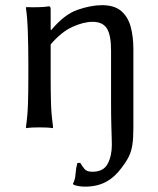

<svg xmlns="http://www.w3.org/2000/svg" viewBox="-20 -485 602 731"><path d="M172.9 -190.9Q172.9 -130.4 174.3 -87.9Q175.8 -45.4 182.1 0L180.2 2.9Q170.9 1 155.3 0.5Q139.6 0 130.4 0Q120.6 0 105.2 0.5Q89.8 1 80.6 2.9L78.6 0Q85 -43.5 86.4 -87.4Q87.9 -131.3 87.9 -190.9V-249Q87.9 -308.6 85.9 -364.7Q84 -420.9 78.6 -455.1L80.6 -458Q98.1 -457 123.8 -457.5Q149.4 -458 166.5 -460.9Q172.9 -460.9 172.9 -450.2V-373L174.8 -370.1Q224.6 -430.2 275.6 -447.8Q326.7 -465.3 368.2 -465.3Q415.5 -465.3 441.4 -443.1Q467.3 -420.9 477.5 -383.3Q487.8 -345.7 487.8 -297.9V2Q487.8 40.5 484.1 65.2Q480.5 89.8 471.4 109.1Q462.4 128.4 443.8 152.8Q417.5 189 383.8 207.3Q350.1 225.6 303.2 225.6Q289.6 225.6 276.9 223.1Q264.2 220.7 258.8 217.3L257.8 214.4Q266.1 199.2 267.6 177.5Q269 155.8 274.4 135.7L285.2 134.8Q293.5 148.4 302 158.7Q310.5 168.9 331.5 168.9Q374 168.9 389.9 138.7Q405.8 108.4 405.8 66.9Q405.8 58.6 405.3 41Q404.8 23.4 403.8 -10.5Q402.8 -44.4 402.8 -102.1V-294.4Q402.8 -351.1 387 -376.5Q371.1 -401.9 333 -401.9Q297.9 -401.9 255.6 -382.6Q213.4 -363.3 172.9 -315.9Z"/></svg>

Font: Kurinto Seri
Style: Regular
Weight: 400
Designer: Kurinto was developed by Clint Goss from a range of fonts that are compatible with the SIL Open Font License Version 1.1
Foundry: Clinton F. Goss
Version: Version 2.196; July 25, 2020